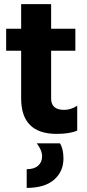

<svg xmlns="http://www.w3.org/2000/svg" viewBox="-20 -647 426 935"><path d="M289 125Q289 188 243.5 228Q198 268 110 268V177Q146 177 165.5 160Q185 143 185 114Q185 85 159 51H272Q289 78 289 125ZM256 5Q83 5 83 -168V-400H10V-507H83V-627H229V-507H347V-400H229V-167Q229 -140 244.5 -126Q260 -112 292.5 -112Q325 -112 356 -132V-11Q319 5 256 5Z"/></svg>

Font: Hind Jalandhar
Style: Bold
Weight: 700
Designer: Namrata Goyal
Foundry: Indian Type Foundry
Version: Version 0.702;PS 1.0;hotconv 1.0.81;makeotf.lib2.5.63406